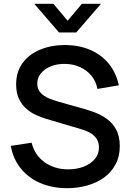

<svg xmlns="http://www.w3.org/2000/svg" viewBox="-20 -970 684 1005"><path d="M159.5 -950H259.5L334 -861.5L408.5 -950H508.5L379 -800H289ZM331 15Q253.5 15 191.2 -11.8Q129 -38.5 88.8 -88.2Q48.5 -138 36.5 -206.5L145.5 -223Q162 -157 214.5 -120.2Q267 -83.5 337 -83.5Q380.5 -83.5 417 -97.2Q453.5 -111 475.8 -136.8Q498 -162.5 498 -198.5Q498 -218 491.2 -233Q484.5 -248 472.8 -259.2Q461 -270.5 444.2 -278.8Q427.5 -287 407.5 -293L223 -347.5Q196 -355.5 168 -368.2Q140 -381 116.8 -401.8Q93.5 -422.5 79 -453.2Q64.5 -484 64.5 -528Q64.5 -594.5 98.8 -640.8Q133 -687 191.5 -710.8Q250 -734.5 322.5 -734.5Q395.5 -733.5 453.2 -708.5Q511 -683.5 549.2 -636.8Q587.5 -590 602 -523.5L490 -504.5Q482.5 -545 458 -574.2Q433.5 -603.5 398 -619.2Q362.5 -635 321 -635.5Q281 -636.5 247.8 -623.5Q214.5 -610.5 194.8 -587Q175 -563.5 175 -533Q175 -503 192.5 -484.5Q210 -466 235.8 -455.2Q261.5 -444.5 287 -437.5L420 -400Q445 -393 476.8 -381.2Q508.5 -369.5 538.2 -348.5Q568 -327.5 587.5 -292.8Q607 -258 607 -205.5Q607 -151 585 -109.8Q563 -68.5 524.8 -40.8Q486.5 -13 436.5 1Q386.5 15 331 15Z"/></svg>

Font: Manrope ExtraLight SemiBold
Style: Regular
Weight: 600
Version: Version 4.504